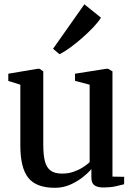

<svg xmlns="http://www.w3.org/2000/svg" viewBox="-20 -862 626 892"><path d="M460.5 9Q433.5 9 419 -1Q404.5 -11 404.5 -37V-76.5Q387.5 -56.5 361.5 -36.5Q335.5 -16.5 303.5 -3Q271.5 10.5 235.5 10.5Q148.5 10.5 111.5 -35.8Q74.5 -82 74.5 -186V-468.5L18.5 -486V-519.5L155 -542.5H163.5L181 -530.5V-191Q181 -144.5 188.2 -114.5Q195.5 -84.5 214.5 -70Q233.5 -55.5 268.5 -55.5Q297 -55.5 321 -63.8Q345 -72 364 -84Q383 -96 396.5 -108.5V-468.5L328.5 -486.5V-519.5L473.5 -542.5H482.5L502.5 -530.5V-41.5L557 -40.5L556.5 -6Q539.5 -1.5 515.8 3.8Q492 9 460.5 9ZM256 -610.5 226.5 -635.5 372 -842 449 -780Q437 -760 413.5 -735.2Q390 -710.5 361.5 -685.5Q333 -660.5 305.5 -640.5Q278 -620.5 257 -610.5Z"/></svg>

Font: Merriweather 72pt Medium
Style: Regular
Weight: 500
Version: Version 2.100